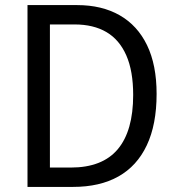

<svg xmlns="http://www.w3.org/2000/svg" viewBox="-20 -734 692 754"><path d="M595 -365Q595 -245 556.5 -163.5Q518 -82 445 -41Q372 0 267 0H88V-714H283Q380 -714 450 -674Q520 -634 557.5 -556.5Q595 -479 595 -365ZM503 -361Q503 -455 476 -516.5Q449 -578 398 -608Q347 -638 273 -638H176V-76H258Q382 -76 442.5 -148Q503 -220 503 -361Z"/></svg>

Font: Noto Sans Khmer SemiCondensed
Style: Regular
Weight: 400
Width: 4
Designer: Danh Hong and the Monotype Design Team
Foundry: Monotype Imaging Inc.
Version: Version 2.004